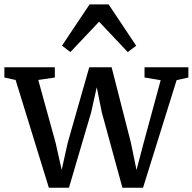

<svg xmlns="http://www.w3.org/2000/svg" viewBox="-26 -870 900 898"><path d="M-5.5 -507.5V-555.5H230.5V-507.5L153 -496L234 -202.5L262.5 -75.5L291 -203.5L391.5 -555.5H496L586 -203.5L612.5 -75L646 -202.5L725.5 -495L650 -507.5V-555.5H855V-507.5L800 -495L643 8H546.5L450 -345L426.5 -462L400.5 -345L296.5 8H202.5L47 -496ZM303 -626.5 264 -656.5 393 -849.5H482L611 -656L571.5 -626.5L437.5 -768.5Z"/></svg>

Font: Merriweather Light 18pt
Style: Regular
Weight: 400
Version: Version 2.100